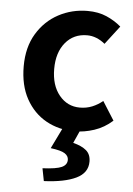

<svg xmlns="http://www.w3.org/2000/svg" viewBox="-54 -562 586 845"><g transform="rotate(5 239.0 -139.5)"><path d="M287.6 12.2Q217.8 12.2 161.6 -19Q105.5 -50.3 72.5 -109.9Q39.6 -169.4 39.6 -253.9Q39.6 -337.9 75.7 -397.7Q111.8 -457.5 170.9 -489Q230 -520.5 298.8 -520.5Q346.7 -520.5 383.1 -504.6Q419.4 -488.8 447.8 -464.4L385.3 -382.8Q347.7 -413.6 306.2 -413.6Q246.6 -413.6 210.4 -369.9Q174.3 -326.2 174.3 -253.9Q174.3 -181.2 210.2 -137.5Q246.1 -93.8 301.3 -93.8Q330.6 -93.8 355.7 -104Q380.9 -114.3 401.9 -131.8L454.1 -49.3Q417.5 -16.6 373.8 -2.2Q330.1 12.2 287.6 12.2ZM171.9 242.2 161.1 186.5Q222.7 183.6 245.8 172.9Q269 162.1 269 140.1Q269 123 252.4 112.1Q235.8 101.1 189.5 95.2L237.8 -3.9H316.4L286.1 63.5Q323.7 72.8 344.2 90.1Q364.7 107.4 364.7 139.6Q364.7 189.5 313.7 213.9Q262.7 238.3 171.9 242.2Z"/></g></svg>

Font: Akatab ExtraBold
Style: Regular
Weight: 800
Designer: SIL International
Foundry: SIL International
Version: Version 3.000